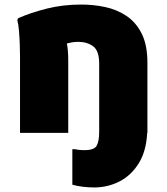

<svg xmlns="http://www.w3.org/2000/svg" viewBox="-20 -584 732 844"><path d="M68 0V-336Q68 -356 67 -387Q66 -418 63.5 -448Q61 -478 56 -496L60 -504Q114 -528 185 -546Q256 -564 338 -564Q391 -564 442.5 -553Q494 -542 536 -514Q578 -486 603 -436Q628 -386 628 -308V0H627Q623 81 589.5 134.5Q556 188 504.5 214Q453 240 394 240Q370 240 344.5 237Q319 234 298 228V72H310Q325 75 335 75.5Q345 76 352 76Q394 76 405 56.5Q416 37 416 -6V-304Q416 -361 389.5 -380.5Q363 -400 324 -400Q310 -400 297.5 -398Q285 -396 274 -393Q280 -363 280 -316V0Z"/></svg>

Font: Kufam Black
Style: Regular
Weight: 900
Designer: Wael Morcos, Artur Schmal
Foundry: Original Type
Version: Version 1.301; ttfautohint (v1.8.3)